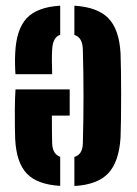

<svg xmlns="http://www.w3.org/2000/svg" viewBox="-20 -628 470 657"><path d="M392.5 -445.5Q393.5 -422.5 394 -384.2Q394.5 -346 394.5 -302.5Q394.5 -259 394 -220Q393.5 -181 392.5 -156.5Q387 -73.5 350.2 -34.8Q313.5 4 234.5 8.5V-91Q262.5 -99 263.5 -137Q268 -299 263.5 -458.5Q262.5 -500 234.5 -508.5V-608.5Q314.5 -603.5 351.2 -565.2Q388 -527 392.5 -445.5ZM218.5 -322V-232.5H157.5Q157.5 -199 157.8 -172.2Q158 -145.5 158.5 -137Q160 -100.5 186 -91.5V8Q107.5 3.5 71.8 -34Q36 -71.5 32 -151.5Q31.5 -163.5 31 -191.8Q30.5 -220 30.8 -255Q31 -290 33 -322ZM186 -608.5V-509Q160.5 -500.5 158.5 -458.5Q156.5 -429 158.5 -374H33Q32 -383.5 31.5 -405.8Q31 -428 32 -445.5Q35.5 -527.5 71.5 -565.8Q107.5 -604 186 -608.5Z"/></svg>

Font: Big Shoulders Stencil Display ExtraBold
Style: Regular
Weight: 800
Designer: Patric King
Foundry: XO Type Co
Version: Version 1.000